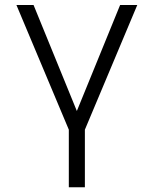

<svg xmlns="http://www.w3.org/2000/svg" viewBox="-20 -538 626 782"><path d="M260.3 224.6V-9.8L46.9 -517.6H116.7L293 -85.9L469.2 -517.6H539.1L325.7 -9.8V224.6Z"/></svg>

Font: Caskaydia Cove Light
Style: Regular
Weight: 300
Monospace: yes
Designer: Aaron Bell
Foundry: Saja Typeworks
Version: Version 4.300; ttfautohint (v1.8.3)